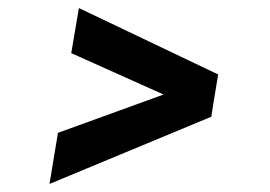

<svg xmlns="http://www.w3.org/2000/svg" viewBox="-20 -536 672 477"><path d="M103 -79 124 -206 521 -350 505 -246ZM505 -248 157 -404 176 -516 522 -351Z"/></svg>

Font: Figtree
Style: Bold Italic
Weight: 700
Italic angle: -9.5°
Foundry: Erik Kennedy
Version: Version 2.001;gftools[0.9.30]